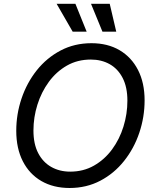

<svg xmlns="http://www.w3.org/2000/svg" viewBox="-20 -961 800 992"><path d="M339.4 10.3Q255.9 10.3 193.8 -25.6Q131.8 -61.5 97.9 -127.9Q64 -194.3 64 -285.2Q64 -371.1 91.3 -452.1Q118.7 -533.2 169.9 -597.7Q221.2 -662.1 293 -700Q364.7 -737.8 452.6 -737.8Q536.1 -737.8 597.7 -701.7Q659.2 -665.5 693.1 -599.4Q727.1 -533.2 727.1 -442.4Q727.1 -356 699.7 -274.9Q672.4 -193.8 621.1 -129.4Q569.8 -64.9 498.3 -27.3Q426.8 10.3 339.4 10.3ZM342.8 -74.2Q411.1 -74.2 465.8 -105.5Q520.5 -136.7 559.1 -189.2Q597.7 -241.7 617.9 -307.1Q638.2 -372.6 638.2 -440.9Q638.2 -510.3 614 -557.6Q589.8 -605 547.1 -629.2Q504.4 -653.3 449.2 -653.3Q380.4 -653.3 325.7 -622.1Q271 -590.8 232.4 -538.1Q193.8 -485.4 173.3 -420.2Q152.8 -355 152.8 -286.6Q152.8 -217.3 177.2 -170.2Q201.7 -123 244.6 -98.6Q287.6 -74.2 342.8 -74.2ZM509.3 -797.4 450.2 -941.4H546.9L580.6 -797.4ZM355.5 -797.4 272.5 -941.4H369.6L427.7 -797.4Z"/></svg>

Font: Inter 20pt
Style: Italic
Weight: 400
Italic angle: -9.3988°
Version: Version 4.001;git-66647c0bb